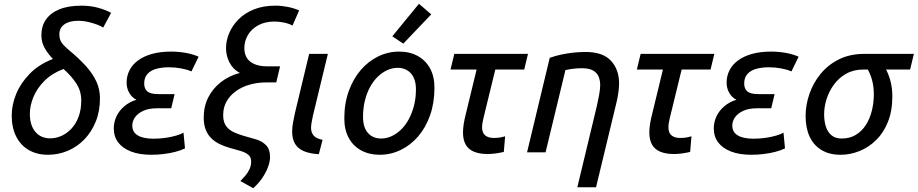

<svg xmlns="http://www.w3.org/2000/svg" viewBox="-20 -806 4856 1016"><path d="M234 13Q175 13 131.5 -12.5Q88 -38 65 -85Q42 -132 42 -194Q42 -251 65.5 -308.5Q89 -366 137 -415.5Q185 -465 260 -494Q233 -522 216 -552.5Q199 -583 199 -619Q199 -668 223.5 -703Q248 -738 295 -757Q342 -776 411 -776Q460 -776 500.5 -764.5Q541 -753 568 -738L526 -660Q517 -667 496 -675Q475 -683 448 -689.5Q421 -696 393 -696Q347 -696 320.5 -677Q294 -658 294 -625Q294 -607 299 -594Q304 -581 315.5 -568.5Q327 -556 347 -539Q399 -496 435 -456Q471 -416 490 -374.5Q509 -333 509 -286Q509 -217 486.5 -162Q464 -107 425.5 -67.5Q387 -28 337.5 -7.5Q288 13 234 13ZM246 -74Q278 -74 307.5 -88Q337 -102 360 -127.5Q383 -153 396.5 -190Q410 -227 410 -274Q410 -324 384 -364Q358 -404 316 -441Q255 -418 215.5 -378.5Q176 -339 157 -293Q138 -247 138 -204Q138 -143 167 -108.5Q196 -74 246 -74Z M781 13Q717 13 672.5 -4.5Q628 -22 605 -53Q582 -84 582 -127Q582 -159 596 -189.5Q610 -220 637.5 -243.5Q665 -267 702 -278Q678 -290 664 -314.5Q650 -339 650 -369Q650 -404 665.5 -434.5Q681 -465 711.5 -487Q742 -509 785.5 -521Q829 -533 885 -533Q926 -533 964 -526Q1002 -519 1031 -506L993 -428Q971 -438 939 -444Q907 -450 874 -450Q839 -450 809.5 -442.5Q780 -435 761.5 -416Q743 -397 743 -364Q743 -337 759.5 -322.5Q776 -308 818 -308H904L886 -233H810Q767 -233 738 -219.5Q709 -206 694.5 -185.5Q680 -165 680 -141Q680 -107 709 -89.5Q738 -72 793 -72Q824 -72 855.5 -76.5Q887 -81 912.5 -88.5Q938 -96 951 -104L959 -21Q937 -10 908 -2.5Q879 5 846 9Q813 13 781 13Z M1320 190 1252 152Q1264 140 1277.5 124.5Q1291 109 1300 90Q1309 71 1309 48Q1309 25 1293.5 12.5Q1278 0 1252 -7.5Q1226 -15 1194 -24Q1166 -32 1141.5 -44Q1117 -56 1098 -74.5Q1079 -93 1068.5 -120Q1058 -147 1058 -184Q1058 -243 1082 -290.5Q1106 -338 1149 -371.5Q1192 -405 1249 -420Q1212 -440 1194 -476Q1176 -512 1176 -551Q1176 -590 1192.5 -630Q1209 -670 1241.5 -703Q1274 -736 1323 -756Q1372 -776 1438 -776Q1470 -776 1502.5 -769.5Q1535 -763 1563 -751L1528 -671Q1506 -682 1481 -687Q1456 -692 1432 -692Q1383 -692 1347 -672.5Q1311 -653 1292 -621Q1273 -589 1273 -551Q1273 -521 1286.5 -499.5Q1300 -478 1327 -466.5Q1354 -455 1394 -455H1462L1442 -370H1391Q1344 -370 1302.5 -358.5Q1261 -347 1229 -324Q1197 -301 1179 -269.5Q1161 -238 1161 -197Q1161 -160 1176.5 -139Q1192 -118 1217 -106.5Q1242 -95 1270 -87Q1303 -78 1335 -68.5Q1367 -59 1388 -37.5Q1409 -16 1409 26Q1409 48 1398.5 77Q1388 106 1368 135.5Q1348 165 1320 190Z M1667 10Q1618 7 1587 -6.5Q1556 -20 1541 -45.5Q1526 -71 1526 -110Q1526 -132 1530.5 -157Q1535 -182 1541 -209L1616 -521H1715L1635 -190Q1632 -173 1629 -158Q1626 -143 1626 -129Q1626 -106 1639 -89.5Q1652 -73 1687 -66Z M1989 13Q1934 13 1891.5 -10Q1849 -33 1825.5 -76Q1802 -119 1802 -179Q1802 -259 1825.5 -324Q1849 -389 1889 -435.5Q1929 -482 1981.5 -507.5Q2034 -533 2092 -533Q2148 -533 2190 -510Q2232 -487 2255.5 -444.5Q2279 -402 2279 -342Q2279 -262 2256 -196.5Q2233 -131 2193 -84.5Q2153 -38 2100.5 -12.5Q2048 13 1989 13ZM1997 -73Q2025 -73 2051.5 -85Q2078 -97 2101.5 -119.5Q2125 -142 2142.5 -174Q2160 -206 2170.5 -246Q2181 -286 2181 -333Q2181 -388 2154.5 -417.5Q2128 -447 2084 -447Q2056 -447 2029.5 -435Q2003 -423 1979.5 -400.5Q1956 -378 1938.5 -346Q1921 -314 1911 -274Q1901 -234 1901 -187Q1901 -132 1927 -102.5Q1953 -73 1997 -73ZM2114 -575 2056 -614 2197 -786 2262 -730Z M2560 9Q2518 9 2488.5 -3Q2459 -15 2444.5 -40.5Q2430 -66 2430 -105Q2430 -126 2434 -151Q2438 -176 2445 -203L2502 -438H2364L2384 -521H2774L2754 -438H2601L2539 -184Q2536 -171 2533.5 -158Q2531 -145 2531 -133Q2531 -103 2547.5 -89.5Q2564 -76 2593 -76Q2608 -76 2623 -78Q2638 -80 2653 -85L2646 -2Q2624 3 2602.5 6Q2581 9 2560 9Z M3035 185 3139 -248Q3145 -274 3150.5 -304.5Q3156 -335 3156 -356Q3156 -380 3148 -400Q3140 -420 3119 -432.5Q3098 -445 3059 -445Q3035 -445 3011.5 -442Q2988 -439 2972 -435L2867 0H2769L2889 -500Q2920 -511 2951 -517.5Q2982 -524 3014 -527.5Q3046 -531 3079 -531Q3170 -531 3213 -484.5Q3256 -438 3256 -365Q3256 -343 3252.5 -318Q3249 -293 3243 -267L3134 185Z M3546 9Q3504 9 3474.5 -3Q3445 -15 3430.5 -40.5Q3416 -66 3416 -105Q3416 -126 3420 -151Q3424 -176 3431 -203L3488 -438H3350L3370 -521H3760L3740 -438H3587L3525 -184Q3522 -171 3519.5 -158Q3517 -145 3517 -133Q3517 -103 3533.5 -89.5Q3550 -76 3579 -76Q3594 -76 3609 -78Q3624 -80 3639 -85L3632 -2Q3610 3 3588.5 6Q3567 9 3546 9Z M3956 13Q3892 13 3847.5 -4.5Q3803 -22 3780 -53Q3757 -84 3757 -127Q3757 -159 3771 -189.5Q3785 -220 3812.5 -243.5Q3840 -267 3877 -278Q3853 -290 3839 -314.5Q3825 -339 3825 -369Q3825 -404 3840.5 -434.5Q3856 -465 3886.5 -487Q3917 -509 3960.5 -521Q4004 -533 4060 -533Q4101 -533 4139 -526Q4177 -519 4206 -506L4168 -428Q4146 -438 4114 -444Q4082 -450 4049 -450Q4014 -450 3984.5 -442.5Q3955 -435 3936.5 -416Q3918 -397 3918 -364Q3918 -337 3934.5 -322.5Q3951 -308 3993 -308H4079L4061 -233H3985Q3942 -233 3913 -219.5Q3884 -206 3869.5 -185.5Q3855 -165 3855 -141Q3855 -107 3884 -89.5Q3913 -72 3968 -72Q3999 -72 4030.5 -76.5Q4062 -81 4087.5 -88.5Q4113 -96 4126 -104L4134 -21Q4112 -10 4083 -2.5Q4054 5 4021 9Q3988 13 3956 13Z M4428 13Q4368 13 4326.5 -12.5Q4285 -38 4264 -83.5Q4243 -129 4243 -193Q4243 -249 4262.5 -307Q4282 -365 4321 -413.5Q4360 -462 4418.5 -491.5Q4477 -521 4555 -521H4816L4796 -438H4669Q4686 -404 4694 -369Q4702 -334 4702 -296Q4702 -220 4679 -162Q4656 -104 4617 -65.5Q4578 -27 4529 -7Q4480 13 4428 13ZM4434 -73Q4477 -73 4509 -92.5Q4541 -112 4562 -145Q4583 -178 4593.5 -220Q4604 -262 4604 -307Q4604 -344 4596 -377Q4588 -410 4572 -438H4548Q4497 -438 4458 -416Q4419 -394 4393 -358.5Q4367 -323 4354 -282Q4341 -241 4341 -201Q4341 -166 4350 -137Q4359 -108 4379.5 -90.5Q4400 -73 4434 -73Z"/></svg>

Font: Ubuntu Sans Medium
Style: Italic
Weight: 500
Italic angle: -13.5°
Designer: Dalton Maag Ltd
Foundry: Dalton Maag Ltd
Version: Version 1.006